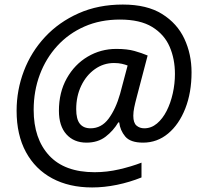

<svg xmlns="http://www.w3.org/2000/svg" viewBox="-20 -733 888 844"><path d="M385 91Q284 91 209.5 51Q135 11 94 -64.5Q53 -140 53 -246Q53 -337 85 -421Q117 -505 178 -570.5Q239 -636 325.5 -674.5Q412 -713 520 -713Q626 -713 692.5 -671.5Q759 -630 790.5 -562.5Q822 -495 822 -415Q822 -326 794.5 -256Q767 -186 719 -146Q671 -106 609 -106Q553 -106 530.5 -133Q508 -160 504 -195H500Q478 -158 444 -132Q410 -106 360 -106Q305 -106 272 -142.5Q239 -179 239 -246Q239 -327 273.5 -388.5Q308 -450 365.5 -484Q423 -518 491 -518Q539 -518 571 -509Q603 -500 629 -489L582 -310Q574 -280 570 -260.5Q566 -241 566 -224Q566 -193 580 -181Q594 -169 614 -169Q645 -169 670 -190Q695 -211 712.5 -245.5Q730 -280 739.5 -322.5Q749 -365 749 -408Q749 -474 725.5 -528Q702 -582 649 -614.5Q596 -647 507 -647Q421 -647 351.5 -616.5Q282 -586 232 -531.5Q182 -477 155 -405Q128 -333 128 -250Q128 -123 196 -49.5Q264 24 396 24Q450 24 504 11.5Q558 -1 602 -18V47Q550 68 494 79.5Q438 91 385 91ZM378 -169Q426 -169 457.5 -211.5Q489 -254 508 -321L541 -445Q531 -449 516 -452.5Q501 -456 481 -456Q435 -456 397 -429Q359 -402 337 -356Q315 -310 315 -253Q315 -209 331 -189Q347 -169 378 -169Z"/></svg>

Font: Manna Sans
Style: Italic
Weight: 400
Italic angle: -12°
Designer: Monotype Design Team
Foundry: Monotype Imaging Inc.
Version: Version 2.001.1; ttfautohint (v1.8.2)